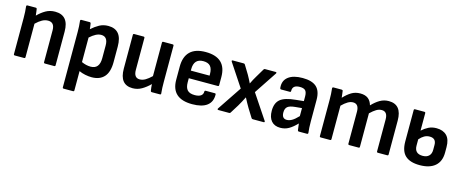

<svg xmlns="http://www.w3.org/2000/svg" viewBox="-40 -1074 4393 1830"><g transform="rotate(15 2156.5 -159.0)"><path d="M71 0Q60 0 60 -11V-367Q60 -396 58.5 -426.5Q57 -457 54 -479Q53 -492 65 -492H146Q156 -492 158 -482Q160 -470 162 -453Q164 -436 166 -419Q204 -457 244.5 -480Q285 -503 336 -503Q471 -503 471 -343V-11Q471 0 461 0H369Q357 0 357 -11V-325Q357 -403 293 -403Q263 -403 234.5 -387.5Q206 -372 174 -341V-11Q174 0 163 0Z M603 185Q592 185 592 174V-372Q592 -399 590.5 -427.5Q589 -456 586 -479Q585 -492 597 -492H678Q688 -492 690 -482Q692 -471 694 -456Q696 -441 697 -427Q735 -461 773.5 -482Q812 -503 861 -503Q928 -503 962.5 -462Q997 -421 997 -335V-182Q997 -84 954 -36.5Q911 11 831 11Q801 11 767 4Q733 -3 706 -16V174Q706 185 695 185ZM817 -403Q791 -403 764 -389Q737 -375 706 -347V-105Q752 -84 796 -84Q883 -84 883 -191V-316Q883 -403 817 -403Z M1235 11Q1107 11 1107 -148V-481Q1107 -492 1118 -492H1210Q1221 -492 1221 -481V-167Q1221 -88 1279 -88Q1307 -88 1334.5 -104Q1362 -120 1394 -151V-481Q1394 -492 1405 -492H1497Q1508 -492 1508 -481V-125Q1508 -94 1509 -66Q1510 -38 1513 -12Q1515 0 1502 0H1424Q1413 0 1411 -10Q1406 -40 1404 -75Q1366 -37 1324.5 -13Q1283 11 1235 11Z M1823 11Q1617 11 1617 -175V-305Q1617 -402 1668 -452.5Q1719 -503 1821 -503Q2026 -503 2026 -310V-231Q2026 -220 2015 -220H1729V-180Q1729 -128 1751.5 -103.5Q1774 -79 1824 -79Q1863 -79 1884 -93Q1905 -107 1905 -135Q1905 -146 1917 -146H2006Q2016 -146 2016 -136Q2018 -64 1969 -26.5Q1920 11 1823 11ZM1729 -295H1914V-309Q1914 -363 1891.5 -388Q1869 -413 1822 -413Q1729 -413 1729 -309Z M2080 0Q2074 0 2071.5 -4Q2069 -8 2073 -14L2233 -253L2084 -478Q2076 -492 2091 -492H2198Q2207 -492 2211 -485L2264 -398Q2274 -381 2283.5 -362Q2293 -343 2303 -323H2304Q2314 -344 2324.5 -363.5Q2335 -383 2346 -401L2396 -485Q2400 -492 2409 -492H2514Q2520 -492 2522 -488Q2524 -484 2520 -478L2372 -255L2533 -14Q2537 -8 2535 -4Q2533 0 2527 0H2420Q2410 0 2406 -7L2353 -92Q2327 -136 2303 -183H2301Q2289 -159 2277 -136.5Q2265 -114 2252 -92L2199 -7Q2196 0 2186 0Z M2692 11Q2635 11 2604 -24.5Q2573 -60 2573 -126Q2573 -202 2616.5 -238.5Q2660 -275 2767 -285L2845 -293V-338Q2845 -380 2829 -397Q2813 -414 2774 -414Q2701 -414 2703 -355Q2703 -344 2693 -344H2606Q2596 -344 2595 -360Q2589 -428 2637.5 -465.5Q2686 -503 2778 -503Q2871 -503 2915 -463Q2959 -423 2959 -336V-124Q2959 -57 2965 -12Q2966 0 2954 0H2874Q2864 0 2862 -12Q2858 -35 2854 -75Q2813 -32 2775.5 -10.5Q2738 11 2692 11ZM2684 -139Q2684 -78 2733 -78Q2758 -78 2784 -93Q2810 -108 2845 -145V-224L2780 -218Q2726 -213 2705 -195Q2684 -177 2684 -139Z M3090 0Q3079 0 3079 -11V-367Q3079 -397 3077.5 -426Q3076 -455 3073 -479Q3072 -492 3085 -492H3165Q3175 -492 3177 -483Q3179 -469 3181 -452Q3183 -435 3185 -417Q3222 -457 3260 -480Q3298 -503 3347 -503Q3395 -503 3423.5 -481.5Q3452 -460 3464 -417Q3502 -457 3541.5 -480Q3581 -503 3628 -503Q3757 -503 3757 -345V-11Q3757 0 3746 0H3654Q3643 0 3643 -11V-326Q3643 -403 3585 -403Q3558 -403 3532 -387.5Q3506 -372 3474 -341V-11Q3474 0 3464 0H3372Q3360 0 3360 -11V-326Q3360 -403 3302 -403Q3277 -403 3250.5 -387.5Q3224 -372 3193 -341V-11Q3193 0 3182 0Z M4068 11Q3973 11 3925.5 -32.5Q3878 -76 3878 -172V-481Q3878 -492 3889 -492H3981Q3992 -492 3992 -481V-309Q4021 -336 4055.5 -353.5Q4090 -371 4134 -371Q4199 -371 4235.5 -334.5Q4272 -298 4272 -221V-167Q4272 -80 4219 -34.5Q4166 11 4068 11ZM3992 -162Q3992 -82 4073 -82Q4112 -82 4134 -103Q4156 -124 4156 -163V-211Q4156 -277 4092 -277Q4063 -277 4038.5 -263Q4014 -249 3992 -223Z"/></g></svg>

Font: Sofia Sans Semi Condensed
Style: Bold
Weight: 700
Designer: Botio Nikoltchev, Ani Petrova
Foundry: lettersoup
Version: Version 4.100; ttfautohint (v1.8.4.7-5d5b)